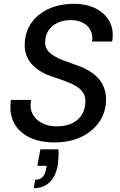

<svg xmlns="http://www.w3.org/2000/svg" viewBox="-20 -732 629 1003"><path d="M264 12Q189 12 134.5 -14Q80 -40 53.5 -89.5Q27 -139 37 -210H143Q134 -170 149 -139Q164 -108 197.5 -90Q231 -72 276 -72Q324 -72 357 -88Q390 -104 407.5 -132.5Q425 -161 426 -199Q427 -225 417 -243Q407 -261 389 -274Q371 -287 348 -297Q325 -307 298 -316.5Q271 -326 243 -335Q176 -360 142 -401.5Q108 -443 109 -499Q110 -563 142.5 -610.5Q175 -658 233 -685Q291 -712 366 -712Q432 -712 480.5 -687.5Q529 -663 552.5 -619Q576 -575 566 -515H461Q466 -547 453.5 -572.5Q441 -598 414 -612.5Q387 -627 350 -627Q310 -627 280 -612.5Q250 -598 233.5 -573Q217 -548 216 -515Q215 -493 223.5 -477.5Q232 -462 247.5 -450Q263 -438 284 -428Q305 -418 330.5 -409.5Q356 -401 384 -390Q417 -379 444.5 -362.5Q472 -346 492 -324.5Q512 -303 523 -275Q534 -247 534 -211Q533 -145 498.5 -95Q464 -45 404 -16.5Q344 12 264 12ZM156 251 164 207Q189 207 203 192Q217 177 221 148L224 134H175L191 48H285Q287 70 285.5 91Q284 112 282 130Q271 191 238.5 221Q206 251 156 251Z"/></svg>

Font: DM Sans 20pt Medium
Style: Italic
Weight: 500
Italic angle: -10°
Version: Version 4.004;gftools[0.9.30]